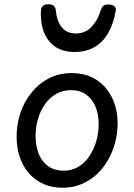

<svg xmlns="http://www.w3.org/2000/svg" viewBox="-20 -862 629 901"><path d="M274 19Q209 19 160 -11.5Q111 -42 84.5 -96.5Q58 -151 58 -221Q58 -278 75.5 -331Q93 -384 127 -426.5Q161 -469 208.5 -494Q256 -519 317 -519Q382 -519 430 -489Q478 -459 505 -405Q532 -351 532 -282Q532 -238 520.5 -194Q509 -150 487.5 -112Q466 -74 434.5 -44.5Q403 -15 362.5 2Q322 19 274 19ZM278 -61Q317 -61 347.5 -79Q378 -97 399 -128.5Q420 -160 431.5 -198.5Q443 -237 443 -278Q443 -328 427 -364Q411 -400 382.5 -419.5Q354 -439 314 -439Q274 -439 243 -421Q212 -403 190.5 -372Q169 -341 158 -303Q147 -265 147 -224Q147 -174 163 -137Q179 -100 208.5 -80.5Q238 -61 278 -61ZM330 -618Q252 -618 210 -669.5Q168 -721 172 -813Q173 -826 181 -834Q189 -842 207 -842Q225 -842 233 -834Q241 -826 242 -813Q246 -764 269.5 -734.5Q293 -705 336 -705Q381 -705 410 -736.5Q439 -768 452 -812Q457 -827 464.5 -834Q472 -841 489 -841Q508 -841 517 -832.5Q526 -824 523 -811Q512 -748 486.5 -705Q461 -662 421.5 -640Q382 -618 330 -618Z"/></svg>

Font: Playwrite GB J
Style: Italic
Weight: 400
Italic angle: -7.01216°
Designer: Veronika Burian, José Scaglione
Foundry: TypeTogether
Version: Version 1.002